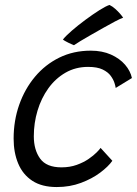

<svg xmlns="http://www.w3.org/2000/svg" viewBox="-20 -752 553 775"><path d="M433.5 -103Q417 -79.5 384.2 -55Q351.5 -30.5 306.8 -13.8Q262 3 209 3Q149 3 110.5 -22.2Q72 -47.5 53.5 -91.8Q35 -136 35 -192.5Q35 -265 57.5 -329Q80 -393 121.2 -442.2Q162.5 -491.5 219.5 -519.5Q276.5 -547.5 346.5 -547.5Q392.5 -547.5 427.8 -531.8Q463 -516 484.8 -490.8Q506.5 -465.5 512.5 -437L447 -397Q446.5 -403 442.2 -416.8Q438 -430.5 427 -445.8Q416 -461 394.2 -471.5Q372.5 -482 335.5 -482Q285 -482 244.2 -458.5Q203.5 -435 175 -395.2Q146.5 -355.5 131.5 -305.5Q116.5 -255.5 116.5 -202Q116.5 -147 142 -111.8Q167.5 -76.5 228 -76.5Q262 -76.5 289.8 -86.5Q317.5 -96.5 337.8 -110.5Q358 -124.5 370.5 -137.2Q383 -150 386 -155ZM422 -732Q434.5 -726 445.2 -716.2Q456 -706.5 464.5 -696.8Q473 -687 477 -680.5Q465.5 -676.5 444.5 -665.5Q423.5 -654.5 398 -640Q372.5 -625.5 347.8 -611.5Q323 -597.5 304.2 -586Q285.5 -574.5 278.5 -569.5Q275.5 -571 269.2 -573.5Q263 -576 256 -579.5Q249 -583 242.8 -586.5Q236.5 -590 234 -592.5Q245.5 -607 270.2 -628.5Q295 -650 324.8 -672Q354.5 -694 381 -710.8Q407.5 -727.5 422 -732Z"/></svg>

Font: Grandstander Thin Light
Style: Italic
Weight: 300
Italic angle: -15°
Version: Version 1.200